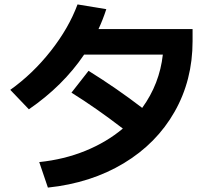

<svg xmlns="http://www.w3.org/2000/svg" viewBox="-20 -810 978 867"><path d="M534.7 -229.5Q413.1 -322.8 302.7 -391.6L379.9 -490.2Q507.8 -410.6 622.1 -322.8Q700.7 -431.2 715.3 -563.5H359.9Q264.6 -422.4 110.4 -316.4L26.4 -404.3Q127.9 -476.6 209.2 -579.8Q290.5 -683.1 330.1 -790L460 -768.6Q445.3 -723.1 424.8 -678.7H849.6V-624Q849.6 -448.2 768.3 -305.2Q687 -162.1 538.8 -72.8Q390.6 16.6 196.3 37.1L157.2 -78.1Q269.5 -89.8 365.5 -128.9Q461.4 -168 534.7 -229.5Z"/></svg>

Font: Pretendard JP
Style: Bold
Weight: 700
Designer: Base glyphs from Inter by Rasmus Andersson; Hangeul glyphs from Noto Sans CJK(Source Han Sans) by Jang Soo-young and Kan
Foundry: Kil Hyung-jin
Version: Version 1.309